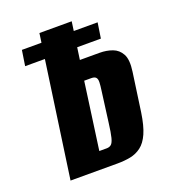

<svg xmlns="http://www.w3.org/2000/svg" viewBox="-113 -675 673 760"><g transform="rotate(-20 223.5 -295.5)"><path d="M55 0 139 -591H275L253 -436H336Q365 -436 389.5 -427Q414 -418 427 -394Q440 -370 433 -321L410 -158Q402 -104 388 -72.5Q374 -41 353.5 -25.5Q333 -10 308 -5Q283 0 253 0ZM202 -71H233Q245 -71 252.5 -77.5Q260 -84 265 -103.5Q270 -123 275 -163L292 -292Q295 -313 295.5 -326.5Q296 -340 290.5 -346.5Q285 -353 271 -353H241Q232 -284 221.5 -211.5Q211 -139 202 -71ZM41 -487 51 -552H370L360 -487Z"/></g></svg>

Font: Alumni Sans ExtraBold
Style: Italic
Weight: 800
Italic angle: -8°
Designer: Robert E. Leuschke
Foundry: Robert E. Leuschke
Version: Version 1.016